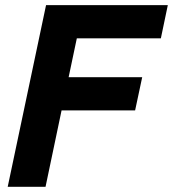

<svg xmlns="http://www.w3.org/2000/svg" viewBox="-20 -723 669 743"><path d="M9.8 0 158.2 -703.1H629.4L602.5 -574.7H277.3L245.6 -424.3H530.3L502.9 -295.9H218.3L156.2 0Z"/></svg>

Font: Schibsted Grotesk
Style: Bold Italic
Weight: 700
Italic angle: -12°
Designer: Bakken & Baeck AS, Henrik Kongsvoll
Foundry: Schibsted ASA
Version: Version 1.100;gftools[0.9.25]